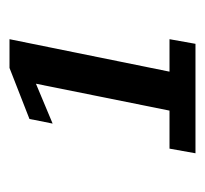

<svg xmlns="http://www.w3.org/2000/svg" viewBox="-34 -756 441 414"><g transform="rotate(-90 187.0 -548.5)"><path d="M64 -348H300L310 -404H240L310 -749H248L138 -706L128 -656L214 -692L156 -404H74Z"/></g></svg>

Font: KpSans
Style: BoldItalic
Weight: 700
Italic angle: -11°
Version: Version 0.66